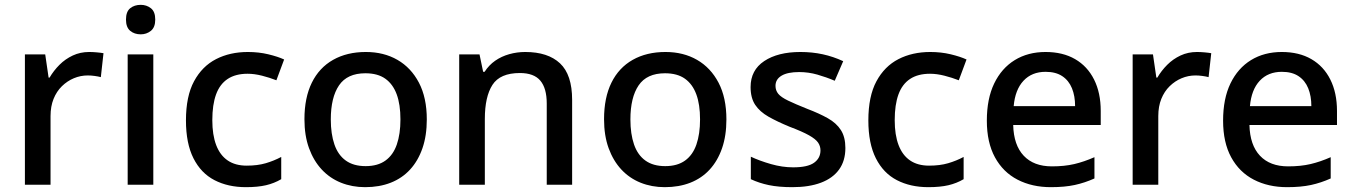

<svg xmlns="http://www.w3.org/2000/svg" viewBox="-20 -764 5598 794"><path d="M349 -549Q363 -549 380 -547.5Q397 -546 408 -544L397 -445Q386 -448 371 -450Q356 -452 343 -452Q313 -452 285.5 -440.5Q258 -429 236 -407.5Q214 -386 201.5 -355Q189 -324 189 -284V0H83V-539H167L181 -443H185Q202 -472 226 -496Q250 -520 281 -534.5Q312 -549 349 -549Z M614 -539V0H508V-539ZM562 -744Q586 -744 604 -730Q622 -716 622 -683Q622 -651 604 -636.5Q586 -622 562 -622Q536 -622 518.5 -636.5Q501 -651 501 -683Q501 -716 518.5 -730Q536 -744 562 -744Z M997 10Q923 10 867 -19Q811 -48 780 -109.5Q749 -171 749 -266Q749 -366 782.5 -428Q816 -490 873.5 -519.5Q931 -549 1005 -549Q1050 -549 1089.5 -539.5Q1129 -530 1155 -518L1123 -432Q1095 -443 1063.5 -451Q1032 -459 1004 -459Q954 -459 921.5 -437.5Q889 -416 873.5 -373.5Q858 -331 858 -267Q858 -206 874 -164Q890 -122 921.5 -100.5Q953 -79 1000 -79Q1045 -79 1079 -89Q1113 -99 1143 -115V-23Q1114 -6 1080 2Q1046 10 997 10Z M1745 -270Q1745 -203 1727 -151Q1709 -99 1676 -63Q1643 -27 1596 -8.5Q1549 10 1490 10Q1436 10 1390 -8.5Q1344 -27 1310.5 -63Q1277 -99 1258 -151Q1239 -203 1239 -271Q1239 -360 1269.5 -422Q1300 -484 1357.5 -516.5Q1415 -549 1493 -549Q1567 -549 1623.5 -516.5Q1680 -484 1712.5 -422Q1745 -360 1745 -270ZM1348 -270Q1348 -210 1363 -166.5Q1378 -123 1410 -100Q1442 -77 1492 -77Q1542 -77 1574 -100Q1606 -123 1621 -166.5Q1636 -210 1636 -270Q1636 -332 1620.5 -374Q1605 -416 1573.5 -438.5Q1542 -461 1491 -461Q1416 -461 1382 -411Q1348 -361 1348 -270Z M2152 -549Q2246 -549 2296 -502Q2346 -455 2346 -351V0H2241V-336Q2241 -399 2214.5 -430.5Q2188 -462 2130 -462Q2048 -462 2016.5 -413Q1985 -364 1985 -272V0H1879V-539H1963L1978 -467H1984Q2002 -495 2028 -513Q2054 -531 2086 -540Q2118 -549 2152 -549Z M2984 -270Q2984 -203 2966 -151Q2948 -99 2915 -63Q2882 -27 2835 -8.5Q2788 10 2729 10Q2675 10 2629 -8.5Q2583 -27 2549.5 -63Q2516 -99 2497 -151Q2478 -203 2478 -271Q2478 -360 2508.5 -422Q2539 -484 2596.5 -516.5Q2654 -549 2732 -549Q2806 -549 2862.5 -516.5Q2919 -484 2951.5 -422Q2984 -360 2984 -270ZM2587 -270Q2587 -210 2602 -166.5Q2617 -123 2649 -100Q2681 -77 2731 -77Q2781 -77 2813 -100Q2845 -123 2860 -166.5Q2875 -210 2875 -270Q2875 -332 2859.5 -374Q2844 -416 2812.5 -438.5Q2781 -461 2730 -461Q2655 -461 2621 -411Q2587 -361 2587 -270Z M3476 -152Q3476 -99 3450 -63Q3424 -27 3375 -8.5Q3326 10 3257 10Q3200 10 3159.5 1.5Q3119 -7 3085 -23V-116Q3121 -99 3168 -85.5Q3215 -72 3260 -72Q3320 -72 3346.5 -91Q3373 -110 3373 -142Q3373 -160 3363 -174.5Q3353 -189 3325.5 -204.5Q3298 -220 3245 -240Q3194 -261 3158 -281.5Q3122 -302 3103 -330.5Q3084 -359 3084 -404Q3084 -474 3140.5 -511.5Q3197 -549 3290 -549Q3339 -549 3382.5 -539.5Q3426 -530 3467 -511L3432 -430Q3397 -445 3360 -455.5Q3323 -466 3285 -466Q3237 -466 3212 -451Q3187 -436 3187 -409Q3187 -390 3198.5 -376Q3210 -362 3239 -348Q3268 -334 3318 -314Q3368 -295 3403.5 -275Q3439 -255 3457.5 -226Q3476 -197 3476 -152Z M3819 10Q3745 10 3689 -19Q3633 -48 3602 -109.5Q3571 -171 3571 -266Q3571 -366 3604.5 -428Q3638 -490 3695.5 -519.5Q3753 -549 3827 -549Q3872 -549 3911.5 -539.5Q3951 -530 3977 -518L3945 -432Q3917 -443 3885.5 -451Q3854 -459 3826 -459Q3776 -459 3743.5 -437.5Q3711 -416 3695.5 -373.5Q3680 -331 3680 -267Q3680 -206 3696 -164Q3712 -122 3743.5 -100.5Q3775 -79 3822 -79Q3867 -79 3901 -89Q3935 -99 3965 -115V-23Q3936 -6 3902 2Q3868 10 3819 10Z M4304 -549Q4375 -549 4426 -519.5Q4477 -490 4504.5 -435Q4532 -380 4532 -305V-247H4170Q4172 -164 4213.5 -120Q4255 -76 4330 -76Q4382 -76 4422.5 -85.5Q4463 -95 4506 -114V-26Q4466 -8 4424.5 1Q4383 10 4326 10Q4248 10 4188 -21Q4128 -52 4094.5 -113.5Q4061 -175 4061 -265Q4061 -356 4091.5 -419Q4122 -482 4176.5 -515.5Q4231 -549 4304 -549ZM4304 -467Q4247 -467 4212.5 -430Q4178 -393 4172 -325H4426Q4426 -367 4413 -399Q4400 -431 4373 -449Q4346 -467 4304 -467Z M4930 -549Q4944 -549 4961 -547.5Q4978 -546 4989 -544L4978 -445Q4967 -448 4952 -450Q4937 -452 4924 -452Q4894 -452 4866.5 -440.5Q4839 -429 4817 -407.5Q4795 -386 4782.5 -355Q4770 -324 4770 -284V0H4664V-539H4748L4762 -443H4766Q4783 -472 4807 -496Q4831 -520 4862 -534.5Q4893 -549 4930 -549Z M5281 -549Q5352 -549 5403 -519.5Q5454 -490 5481.5 -435Q5509 -380 5509 -305V-247H5147Q5149 -164 5190.5 -120Q5232 -76 5307 -76Q5359 -76 5399.5 -85.5Q5440 -95 5483 -114V-26Q5443 -8 5401.5 1Q5360 10 5303 10Q5225 10 5165 -21Q5105 -52 5071.5 -113.5Q5038 -175 5038 -265Q5038 -356 5068.5 -419Q5099 -482 5153.5 -515.5Q5208 -549 5281 -549ZM5281 -467Q5224 -467 5189.5 -430Q5155 -393 5149 -325H5403Q5403 -367 5390 -399Q5377 -431 5350 -449Q5323 -467 5281 -467Z"/></svg>

Font: Noto Sans Hebrew Medium
Style: Regular
Weight: 500
Designer: Monotype Design Team
Foundry: Monotype Imaging Inc.
Version: Version 2.003